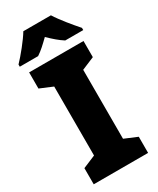

<svg xmlns="http://www.w3.org/2000/svg" viewBox="-232 -994 871 1061"><g transform="rotate(-30 204.0 -463.5)"><path d="M293 -927H117C92 -885 36 -816 2 -781V-767H119C148 -786 172 -809 204 -840C236 -809 262 -786 292 -767H407V-781C371 -822 321 -882 293 -927ZM378 0V-103L297 -137V-577L378 -611V-714H31V-611L112 -577V-137L31 -103V0Z"/></g></svg>

Font: Noto Sans Thai Looped SemiCondensed Black
Style: Regular
Weight: 900
Width: 4
Designer: Sasikarn Vongin, Ben Mitchell
Foundry: The Fontpad Ltd
Version: Version 1.001